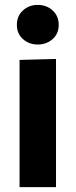

<svg xmlns="http://www.w3.org/2000/svg" viewBox="-20 -765 309 785"><path d="M60 -520 209 -524V0H60ZM134 -583Q99 -583 74 -605Q49 -627 49 -663Q49 -700 74 -722.5Q99 -745 134 -745Q170 -745 195 -722.5Q220 -700 220 -663Q220 -627 195 -605Q170 -583 134 -583Z"/></svg>

Font: Murecho Thin SemiBold
Style: Regular
Weight: 600
Version: Version 1.010